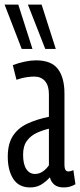

<svg xmlns="http://www.w3.org/2000/svg" viewBox="-26 -810 350 840"><path d="M8 -124Q8 -181 30.5 -215.5Q53 -250 93.5 -269Q134 -288 188 -299V-398Q188 -435 171 -455Q154 -475 124 -475Q111 -475 91.5 -472.5Q72 -470 46 -461L30 -525Q56 -535 83 -540.5Q110 -546 131 -546Q199 -546 227.5 -508Q256 -470 256 -401V-91Q256 -73 260.5 -66.5Q265 -60 272 -60Q284 -60 295 -66L304 -4Q292 3 280 6.5Q268 10 252 10Q227 10 212.5 -1.5Q198 -13 192 -34Q174 -14 153.5 -2Q133 10 106 10Q56 10 32 -27.5Q8 -65 8 -124ZM75 -133Q75 -92 89 -70.5Q103 -49 127 -49Q147 -49 163 -61Q179 -73 188 -87V-247Q159 -240 133.5 -228Q108 -216 91.5 -193.5Q75 -171 75 -133ZM69 -596 -6 -790H54L116 -596ZM172 -596 96 -790H156L218 -596Z"/></svg>

Font: Georama ExtraCondensed
Style: Regular
Weight: 400
Width: 2
Designer: Jean-Baptiste Levee
Foundry: Production Type
Version: Version 1.000